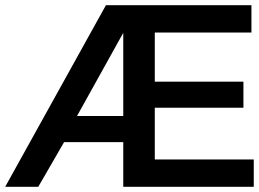

<svg xmlns="http://www.w3.org/2000/svg" viewBox="-26 -723 1002 743"><path d="M-6 0H122L222 -173H451V0H956V-106H573V-306H916V-407H573V-597H947V-703H384ZM272 -274 451 -596V-274Z"/></svg>

Font: Geom Medium
Style: Bold
Weight: 500
Version: Version 1.102